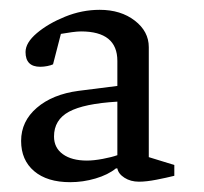

<svg xmlns="http://www.w3.org/2000/svg" viewBox="-20 -728 416 391"><path d="M123 -357Q76 -357 49.5 -379.5Q23 -402 23 -441Q23 -481 55 -508.5Q87 -536 140 -543L219 -553V-604Q219 -634 200.5 -649Q182 -664 145 -664Q138 -664 126.5 -662.5Q115 -661 104 -659L88 -597Q84 -595 76.5 -593.5Q69 -592 62 -592Q32 -592 32 -622Q32 -641 55 -660.5Q78 -680 112.5 -694Q147 -708 183 -708Q226 -708 254.5 -686Q283 -664 283 -632V-408L335 -392V-370Q319 -366 298.5 -362Q278 -358 263 -358Q246 -358 233.5 -366Q221 -374 219 -385H216Q200 -372 174.5 -364.5Q149 -357 123 -357ZM157 -401Q171 -401 189.5 -404.5Q208 -408 219 -412V-521Q151 -517 120.5 -500.5Q90 -484 90 -450Q90 -427 108 -414Q126 -401 157 -401Z"/></svg>

Font: Faustina Light Light
Style: Regular
Weight: 300
Version: Version 1.200